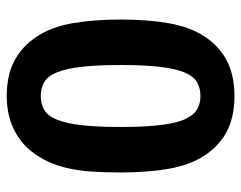

<svg xmlns="http://www.w3.org/2000/svg" viewBox="-93 -609 716 570"><g transform="rotate(-90 265.0 -324.0)"><path d="M110 -600Q170 -662 265 -662Q326 -662 369 -639.5Q412 -617 441 -573.5Q470 -530 481 -467Q492 -404 492 -324Q492 -243 481 -180.5Q470 -118 441.5 -74.5Q413 -31 369.5 -8.5Q326 14 265 14Q203 14 160 -8.5Q117 -31 88.5 -74.5Q60 -118 49 -180.5Q38 -243 38 -324Q38 -374 41 -414.5Q44 -455 52.5 -488.5Q61 -522 75 -549Q89 -576 110 -600ZM201 -124Q220 -87 265 -87Q289 -87 306.5 -97.5Q324 -108 335 -134.5Q346 -161 351.5 -207Q357 -253 357 -324Q357 -395 351.5 -441Q346 -487 335 -513.5Q324 -540 306.5 -550.5Q289 -561 265 -561Q241 -561 223.5 -550.5Q206 -540 195 -513.5Q184 -487 178.5 -441Q173 -395 173 -324Q173 -168 201 -124Z"/></g></svg>

Font: Signika
Style: Semibold
Weight: 600
Designer: Anna Giedrys
Foundry: Anna Giedrys
Version: Version 1.001